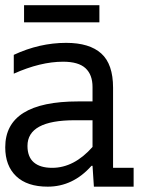

<svg xmlns="http://www.w3.org/2000/svg" viewBox="-26 -699 585 719"><path d="M25.6 -493.6Q121.8 -538.5 221.8 -538.5Q309 -538.5 353.2 -498.7Q397.4 -459 397.4 -370.5V-70.5H474.4V0H325.6L320.5 -78.2H316.7Q247.4 0 152.6 0Q75.6 0 34.6 -39.1Q-6.4 -78.2 -6.4 -147.4Q-6.4 -319.2 266.7 -319.2H320.5V-373.1Q320.5 -419.2 294.2 -443.6Q267.9 -467.9 210.3 -467.9Q125.6 -467.9 25.6 -423.1ZM253.8 -248.7Q76.9 -248.7 76.9 -152.6Q76.9 -111.5 100.6 -91Q124.4 -70.5 169.2 -70.5Q251.3 -70.5 320.5 -148.7V-248.7ZM64.1 -679.5H346.2V-615.4H64.1Z"/></svg>

Font: Slabo 13px
Style: Regular
Weight: 400
Designer: John Hudson
Foundry: Tiro Typeworks Ltd.
Version: Version 1.02 Build 005a